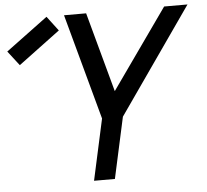

<svg xmlns="http://www.w3.org/2000/svg" viewBox="-230 -858 987 917"><g transform="rotate(-5 263.5 -400.0)"><path d="M184 0 248 -293 110 -800H216L320 -418L590 -800H702L348 -293L284 0ZM-121 -581 -175 -651 26 -800 79 -730Z"/></g></svg>

Font: Victor Mono Thin
Style: Italic
Weight: 100
Italic angle: -12°
Monospace: yes
Designer: Rune Bjørnerås
Version: Version 1.561;gftools[0.9.30]